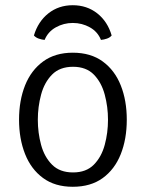

<svg xmlns="http://www.w3.org/2000/svg" viewBox="-20 -704 559 736"><path d="M466 -245Q466 -171 442.8 -112.8Q419.5 -54.5 373.5 -21.2Q327.5 12 259 12Q190.5 12 144.8 -21.8Q99 -55.5 76 -113.8Q53 -172 53 -245Q53 -319 76.2 -377Q99.5 -435 145.5 -468.5Q191.5 -502 259 -502Q328 -502 374 -468.2Q420 -434.5 443 -376.5Q466 -318.5 466 -245ZM125 -245Q125 -195 137.5 -148.8Q150 -102.5 179.5 -72.8Q209 -43 260 -43Q310.5 -43 339.8 -72.8Q369 -102.5 381.5 -148.8Q394 -195 394 -245Q394 -294.5 381.5 -341.2Q369 -388 339.8 -418Q310.5 -448 260 -448Q209 -448 179.5 -418Q150 -388 137.5 -341.2Q125 -294.5 125 -245ZM408 -568Q401.5 -560 390 -556Q378.5 -552 367 -551Q354.5 -582.5 324.5 -599.2Q294.5 -616 259 -616Q224 -616 194 -599.2Q164 -582.5 151 -551Q140 -552 128.5 -556Q117 -560 110 -568Q126 -621.5 165.5 -652.8Q205 -684 259 -684Q313 -684 352.8 -652.8Q392.5 -621.5 408 -568Z"/></svg>

Font: Signika Negative Light Light
Style: Regular
Weight: 300
Version: Version 2.001